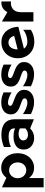

<svg xmlns="http://www.w3.org/2000/svg" viewBox="1198 -1771 742 3178"><g transform="rotate(-90 1569.0 -182.0)"><path d="M383 11Q447 11 502 -22.5Q557 -56 589.5 -118Q622 -180 622 -261Q622 -342 589.5 -404Q557 -466 502 -499.5Q447 -533 382 -533Q326 -533 287 -511Q248 -489 215 -448L57 -521V169H211V-72Q242 -33 283.5 -11Q325 11 383 11ZM470 -262Q470 -198 432.5 -158Q395 -118 339 -118Q304 -118 274 -136.5Q244 -155 226 -187.5Q208 -220 208 -260Q208 -301 225.5 -333.5Q243 -366 273 -384.5Q303 -403 338 -403Q397 -403 433.5 -362Q470 -321 470 -262Z M927 -90Q888 -90 861 -111Q834 -132 834 -167Q834 -203 863.5 -224Q893 -245 939 -245Q993 -245 1033 -223V-133Q988 -90 927 -90ZM931 -530Q873 -530 824 -519Q775 -508 725 -488V-373Q807 -410 897 -410Q964 -410 998.5 -387.5Q1033 -365 1033 -316V-304Q975 -329 895 -329Q801 -329 742 -287Q683 -245 683 -162Q683 -108 709 -68.5Q735 -29 778.5 -8.5Q822 12 873 12Q924 12 962 -5Q1000 -22 1032 -54L1184 8V-310Q1184 -418 1119 -474Q1054 -530 931 -530Z M1460 -100Q1418 -100 1365.5 -121Q1313 -142 1270 -173V-41Q1325 -15 1370.5 -2Q1416 11 1468 11Q1560 11 1615.5 -34Q1671 -79 1671 -154Q1671 -203 1645.5 -235.5Q1620 -268 1585.5 -285.5Q1551 -303 1498 -322Q1450 -339 1428 -352Q1406 -365 1406 -385Q1406 -401 1420 -411Q1434 -421 1459 -421Q1494 -421 1541.5 -403.5Q1589 -386 1629 -361V-493Q1584 -514 1546 -523Q1508 -532 1460 -532Q1372 -532 1318.5 -489.5Q1265 -447 1265 -374Q1265 -324 1290 -292.5Q1315 -261 1349 -244Q1383 -227 1436 -209Q1484 -193 1507 -180Q1530 -167 1530 -145Q1530 -122 1508 -111Q1486 -100 1460 -100Z M1920 -100Q1878 -100 1825.5 -121Q1773 -142 1730 -173V-41Q1785 -15 1830.5 -2Q1876 11 1928 11Q2020 11 2075.5 -34Q2131 -79 2131 -154Q2131 -203 2105.5 -235.5Q2080 -268 2045.5 -285.5Q2011 -303 1958 -322Q1910 -339 1888 -352Q1866 -365 1866 -385Q1866 -401 1880 -411Q1894 -421 1919 -421Q1954 -421 2001.5 -403.5Q2049 -386 2089 -361V-493Q2044 -514 2006 -523Q1968 -532 1920 -532Q1832 -532 1778.5 -489.5Q1725 -447 1725 -374Q1725 -324 1750 -292.5Q1775 -261 1809 -244Q1843 -227 1896 -209Q1944 -193 1967 -180Q1990 -167 1990 -145Q1990 -122 1968 -111Q1946 -100 1920 -100Z M2469 -100Q2391 -100 2353 -157L2715 -249Q2712 -325 2681.5 -389.5Q2651 -454 2594 -492Q2537 -530 2459 -530Q2382 -530 2322 -494.5Q2262 -459 2228 -397.5Q2194 -336 2194 -259Q2194 -180 2228.5 -117.5Q2263 -55 2325 -20Q2387 15 2465 15Q2516 15 2569.5 0.5Q2623 -14 2665 -43V-171Q2630 -138 2575 -119Q2520 -100 2469 -100ZM2452 -413Q2494 -413 2523.5 -387.5Q2553 -362 2563 -318L2342 -261L2340 -266Q2340 -324 2368.5 -368.5Q2397 -413 2452 -413Z M3114 -530Q3010 -530 2957 -431L2802 -521V0H2956V-202Q2956 -287 2998 -330Q3040 -373 3109 -373Q3128 -373 3134 -370V-529Q3128 -530 3114 -530Z"/></g></svg>

Font: Geom
Style: Bold
Weight: 700
Version: Version 1.102